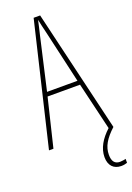

<svg xmlns="http://www.w3.org/2000/svg" viewBox="-173 -777 727 1056"><g transform="rotate(-20 190.0 -248.5)"><path d="M301 136C301 88 325 48 377 0L208 -714H170L0 0H26L94 -281H284L350 -3C303 40 274 88 274 140C274 189 301 217 345 217C359 217 372 214 380 211V188C374 190 358 193 346 193C316 193 301 174 301 136ZM208 -612 278 -306H100L170 -612C178 -646 183 -666 189 -695C195 -666 200 -645 208 -612Z"/></g></svg>

Font: Noto Sans Myanmar ExtraCondensed Thin
Style: Regular
Weight: 100
Width: 2
Designer: Monotype Design Team
Foundry: Monotype Imaging Inc.
Version: Version 2.107